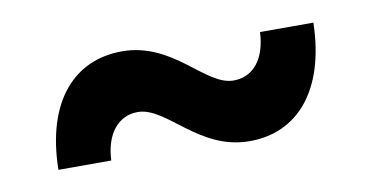

<svg xmlns="http://www.w3.org/2000/svg" viewBox="-36 -525 671 347"><g transform="rotate(-10 299.5 -351.0)"><path d="M400 -251C486 -251 547 -316 550 -442H452C450 -394 427 -364 390 -364C338 -364 294 -451 200 -451C113 -451 52 -386 50 -260H147C149 -308 173 -338 209 -338C262 -338 306 -251 400 -251Z"/></g></svg>

Font: AWKNG-Font
Style: Bold
Weight: 700
Designer: Awakening Church
Foundry: Awakening Church
Version: Version 1.700;PS 001.700;hotconv 1.0.88;makeotf.lib2.5.64775